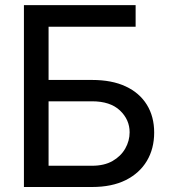

<svg xmlns="http://www.w3.org/2000/svg" viewBox="-20 -748 682 768"><path d="M75.7 0V-727.5H522.5V-641.1H174.3V-428.2H348.1Q427.7 -428.2 482.9 -402.3Q538.1 -376.5 567.4 -329.1Q596.7 -281.7 596.7 -217.8Q596.7 -153.3 567.4 -104.2Q538.1 -55.2 482.9 -27.6Q427.7 0 348.1 0ZM174.3 -85H348.1Q397 -85 430.2 -104Q463.4 -123 481 -153.8Q498.5 -184.6 498.5 -218.8Q498.5 -269.5 459.7 -306.2Q420.9 -342.8 348.1 -342.8H174.3Z"/></svg>

Font: Inter Cardless Tabular
Style: Regular
Weight: 400
Designer: Rasmus Andersson
Foundry: rsms
Version: Version 4.000;git-4fc901f